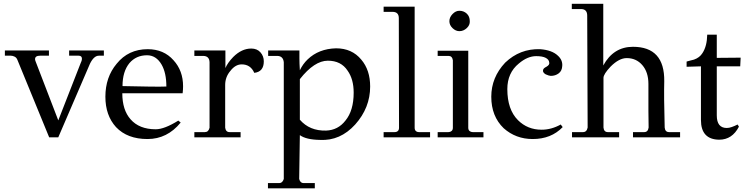

<svg xmlns="http://www.w3.org/2000/svg" viewBox="-20 -723 3934 1011"><path d="M526.9 -429.7H500.6Q474.3 -429.7 453.7 -387.4L286.9 0H238.9L72 -406.9Q67.4 -419.4 57.1 -424.6Q46.9 -429.7 37.7 -429.7H5.7V-457.1H237.7V-429.7H190.9Q164.6 -429.7 164.6 -411.4Q164.6 -406.9 166.9 -401.1L286.9 -89.1L403.4 -387.4Q411.4 -403.4 411.4 -413.7Q411.4 -429.7 394.3 -429.7H344V-457.1H526.9Z M941.7 -232H624Q624 -144 667.4 -94.9Q713.1 -42.3 800 -42.3Q845.7 -42.3 918.9 -88L931.4 -77.7Q860.6 9.1 756.6 9.1Q650.3 9.1 590.9 -53.7Q534.9 -115.4 534.9 -213.7Q534.9 -316.6 594.3 -387.4Q656 -464 757.7 -464Q842.3 -464 893.7 -405.7Q944 -350.9 944 -268.6Q944 -259.4 943.4 -250.9Q942.9 -242.3 941.7 -232ZM856 -267.4Q856 -339.4 830.9 -382.9Q802.3 -432 754.3 -432Q697.1 -432 661.7 -390.9Q625.1 -346.3 625.1 -269.7Q715.4 -267.4 773.1 -266.9Q830.9 -266.3 856 -267.4Z M1083.4 -50.3V-395.4Q1082.3 -428.6 1049.1 -428.6H1003.4V-457.1H1166.9V-364.6Q1178.3 -392 1208 -422.9Q1252.6 -467.4 1302.9 -467.4Q1333.7 -467.4 1351.4 -447.4Q1369.1 -427.4 1369.1 -400Q1369.1 -345.1 1318.9 -339.4Q1299.4 -384 1252.6 -384Q1219.4 -384 1193.1 -349.7Q1165.7 -317.7 1165.7 -275.4V-50.3Q1169.1 -27.4 1188.6 -27.4H1246.9V0H1003.4V-27.4H1059.4Q1077.7 -27.4 1083.4 -50.3Z M1929.1 -267.4Q1929.1 -155.4 1850.3 -67.4Q1771.4 19.4 1665.1 13.7Q1592 12.6 1558.9 -11.4L1555.4 219.4Q1561.1 241.1 1578.3 241.1H1637.7V268.6H1390.9V241.1H1450.3Q1467.4 241.1 1474.3 219.4V-395.4Q1470.9 -428.6 1438.9 -428.6H1392V-457.1H1556.6Q1556.6 -441.1 1556.6 -415.4Q1556.6 -389.7 1558.9 -353.1Q1574.9 -386.3 1600 -410.3Q1658.3 -466.3 1749.7 -468.6Q1833.1 -468.6 1882.3 -409.1Q1929.1 -354.3 1929.1 -267.4ZM1842.3 -235.4Q1842.3 -306.3 1810.3 -350.9Q1776 -403.4 1706.3 -403.4Q1635.4 -403.4 1558.9 -306.3V-92.6Q1610.3 -33.1 1697.1 -35.4Q1760 -37.7 1798.9 -88Q1842.3 -140.6 1842.3 -235.4Z M2244.6 0H2000V-27.4H2058.3Q2068.6 -27.4 2074.9 -33.1Q2081.1 -38.9 2081.1 -50.3L2080 -627.4Q2080 -660.6 2046.9 -660.6H2000V-688H2163.4V-50.3Q2163.4 -38.9 2169.7 -33.1Q2176 -27.4 2186.3 -27.4H2244.6Z M2453.7 -611.4Q2454.9 -590.9 2437.7 -574.9Q2420.6 -558.9 2398.9 -558.9Q2379.4 -558.9 2362.9 -574.9Q2346.3 -590.9 2346.3 -611.4Q2346.3 -632 2362.9 -649.1Q2379.4 -666.3 2398.9 -666.3Q2421.7 -666.3 2437.7 -651.4Q2453.7 -636.6 2453.7 -611.4ZM2445.7 -50.3Q2445.7 -38.9 2452.6 -33.1Q2459.4 -27.4 2468.6 -27.4H2525.7V0H2284.6V-27.4H2341.7Q2350.9 -27.4 2357.7 -33.1Q2364.6 -38.9 2364.6 -50.3V-405.7Q2361.1 -428.6 2341.7 -428.6H2284.6V-456H2445.7Z M2651.4 -253.7Q2651.4 -146.3 2707.4 -90.3Q2757.7 -40 2832 -40Q2883.4 -40 2932.6 -67.4L2942.9 -53.7Q2882.3 9.1 2785.1 9.1Q2696 9.1 2632 -48Q2566.9 -110.9 2566.9 -213.7Q2566.9 -315.4 2640 -393.1Q2717.7 -467.4 2824 -464Q2886.9 -459.4 2917.7 -429.7Q2942.9 -406.9 2940.6 -376Q2939.4 -349.7 2921.7 -336.6Q2904 -323.4 2880 -323.4Q2876.6 -323.4 2868.6 -325.7Q2860.6 -328 2853.7 -331.4Q2846.9 -334.9 2842.3 -341.1Q2837.7 -347.4 2840 -355.4Q2841.1 -363.4 2857.1 -371.4Q2875.4 -381.7 2872 -394.3Q2870.9 -409.1 2853.7 -418.3Q2836.6 -427.4 2803.4 -427.4Q2757.7 -427.4 2712 -388.6Q2651.4 -339.4 2651.4 -253.7Z M3561.1 0H3313.1V-27.4H3372.6Q3392 -27.4 3395.4 -51.4Q3394.3 -83.4 3394.3 -139.4Q3394.3 -195.4 3394.3 -281.1Q3394.3 -342.9 3362.3 -380Q3330.3 -417.1 3280 -417.1Q3240 -417.1 3195.4 -372.6Q3157.7 -332.6 3157.7 -313.1V-51.4Q3160 -27.4 3180.6 -27.4H3240V0H2992V-27.4H3050.3Q3069.7 -27.4 3074.3 -51.4L3072 -641.1Q3072 -675.4 3038.9 -675.4H2990.9V-702.9H3156.6V-378.3Q3210.3 -476.6 3313.1 -476.6Q3480 -476.6 3477.7 -294.9Q3476.6 -257.1 3477.1 -196.6Q3477.7 -136 3480 -51.4Q3482.3 -27.4 3502.9 -27.4H3561.1Z M3754.3 -540.6V-418.3L3880 -419.4L3877.7 -373.7H3754.3V-115.4Q3754.3 -49.1 3806.9 -49.1Q3819.4 -49.1 3833.7 -54.3Q3848 -59.4 3864 -67.4L3870.9 -56Q3835.4 12.6 3766.9 12.6Q3670.9 11.4 3670.9 -91.4V-373.7L3595.4 -371.4V-398.9Q3605.7 -402.3 3614.3 -404Q3622.9 -405.7 3634.3 -409.1Q3664 -419.4 3678.9 -443.4Q3702.9 -480 3704 -540.6Z"/></svg>

Font: t
Style: Regular
Weight: 400
Designer: Takis Katsoulidis and George D. Matthiopoulos
Foundry: Takis Katsoulidis and George D. Matthiopoulos
Version: Version 1.0 ; ttfautohint (v1.8.1)